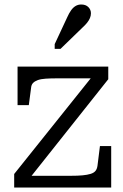

<svg xmlns="http://www.w3.org/2000/svg" viewBox="-20 -833 547 853"><path d="M110 -39 97 -52H294Q325 -52 346.5 -54Q368 -56 382.5 -60.5Q397 -65 404 -73.5Q411 -82 413 -96L424 -184H474V0H43V-60L391 -495L406 -485H236Q205 -485 183 -483.5Q161 -482 147.5 -477Q134 -472 126.5 -464Q119 -456 118 -442L108 -366H58V-537H461V-481ZM279 -757Q287 -775 296 -787.5Q305 -800 316 -806.5Q327 -813 341 -813Q361 -813 372.5 -801.5Q384 -790 384 -774Q384 -763 379.5 -752.5Q375 -742 367 -732Q359 -722 348 -712L249 -616H223V-637Z"/></svg>

Font: Roboto Serif Light
Style: Regular
Weight: 300
Designer: Greg Gazdowicz
Foundry: Commercial Type
Version: Version 1.008